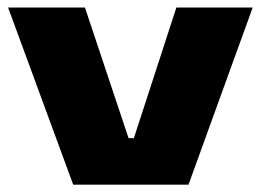

<svg xmlns="http://www.w3.org/2000/svg" viewBox="-20 -502 709 522"><path d="M344 -126.5 459.5 -481.5H667L492.5 0H179L2 -481.5H211L329.5 -126.5Z"/></svg>

Font: Anek Latin Expanded ExtraBold
Style: Regular
Weight: 800
Width: 7
Designer: Yesha Goshar
Foundry: Ek Type
Version: Version 1.003